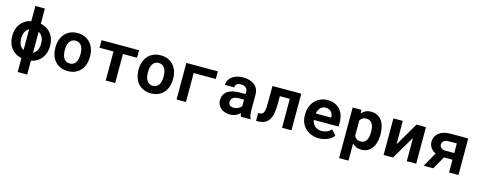

<svg xmlns="http://www.w3.org/2000/svg" viewBox="-35 -1612 6672 2678"><g transform="rotate(15 3300.5 -273.5)"><path d="M26.9 -269Q26.9 -317.9 40.3 -361.3Q53.7 -404.8 79.8 -439.2Q106 -473.6 143.8 -497.3Q181.6 -521 230.5 -531.2V-750H367.7V-531.2Q417 -521.5 455.1 -497.8Q493.2 -474.1 519.3 -439.7Q545.4 -405.3 559.1 -361.8Q572.8 -318.4 572.8 -269V-258.8Q572.8 -209.5 559.1 -166Q545.4 -122.6 519.3 -88.1Q493.2 -53.7 454.8 -30Q416.5 -6.3 367.7 3.4V203.1H230.5V2.9Q181.6 -7.3 143.8 -31Q106 -54.7 79.8 -88.9Q53.7 -123 40.3 -166.3Q26.9 -209.5 26.9 -258.8ZM443.8 -269Q443.8 -292.5 439.5 -314.2Q435.1 -335.9 425.5 -355Q416 -374 401.6 -388.9Q387.2 -403.8 367.7 -413.6V-112.8Q387.2 -122.1 401.6 -137.2Q416 -152.3 425.5 -171.4Q435.1 -190.4 439.5 -212.6Q443.8 -234.9 443.8 -258.8ZM156.2 -258.8Q156.2 -235.4 160.4 -213.4Q164.6 -191.4 173.6 -172.4Q182.6 -153.3 196.8 -138.4Q210.9 -123.5 230.5 -113.8V-413.1Q210.9 -403.3 197 -388.4Q183.1 -373.5 174.1 -354.7Q165 -335.9 160.6 -314.2Q156.2 -292.5 156.2 -269Z M650.4 -269Q650.4 -326.7 667 -375.7Q683.6 -424.8 715.6 -460.9Q747.6 -497.1 793.7 -517.6Q839.8 -538.1 899.4 -538.1Q959 -538.1 1005.4 -517.6Q1051.8 -497.1 1083.7 -460.9Q1115.7 -424.8 1132.3 -375.7Q1148.9 -326.7 1148.9 -269V-258.8Q1148.9 -200.7 1132.3 -151.6Q1115.7 -102.5 1084 -66.4Q1052.2 -30.3 1005.9 -10Q959.5 10.3 900.4 10.3Q840.8 10.3 794.2 -10Q747.6 -30.3 715.6 -66.4Q683.6 -102.5 667 -151.6Q650.4 -200.7 650.4 -258.8ZM786.1 -258.8Q786.1 -225.6 792.5 -196.5Q798.8 -167.5 812.5 -145.8Q826.2 -124 847.9 -111.3Q869.6 -98.6 900.4 -98.6Q930.2 -98.6 951.7 -111.3Q973.1 -124 986.6 -145.8Q1000 -167.5 1006.3 -196.5Q1012.7 -225.6 1012.7 -258.8V-269Q1012.7 -301.3 1006.3 -330.1Q1000 -358.9 986.6 -380.9Q973.1 -402.8 951.7 -415.5Q930.2 -428.2 899.4 -428.2Q869.1 -428.2 847.7 -415.5Q826.2 -402.8 812.5 -380.9Q798.8 -358.9 792.5 -330.1Q786.1 -301.3 786.1 -269Z M1787.1 -419.4H1583.5V0H1447.3V-419.4H1245.6V-528.3H1787.1Z M1850.6 -269Q1850.6 -326.7 1867.2 -375.7Q1883.8 -424.8 1915.8 -460.9Q1947.8 -497.1 1993.9 -517.6Q2040 -538.1 2099.6 -538.1Q2159.2 -538.1 2205.6 -517.6Q2252 -497.1 2283.9 -460.9Q2315.9 -424.8 2332.5 -375.7Q2349.1 -326.7 2349.1 -269V-258.8Q2349.1 -200.7 2332.5 -151.6Q2315.9 -102.5 2284.2 -66.4Q2252.4 -30.3 2206.1 -10Q2159.7 10.3 2100.6 10.3Q2041 10.3 1994.4 -10Q1947.8 -30.3 1915.8 -66.4Q1883.8 -102.5 1867.2 -151.6Q1850.6 -200.7 1850.6 -258.8ZM1986.3 -258.8Q1986.3 -225.6 1992.7 -196.5Q1999 -167.5 2012.7 -145.8Q2026.4 -124 2048.1 -111.3Q2069.8 -98.6 2100.6 -98.6Q2130.4 -98.6 2151.9 -111.3Q2173.3 -124 2186.8 -145.8Q2200.2 -167.5 2206.5 -196.5Q2212.9 -225.6 2212.9 -258.8V-269Q2212.9 -301.3 2206.5 -330.1Q2200.2 -358.9 2186.8 -380.9Q2173.3 -402.8 2151.9 -415.5Q2130.4 -428.2 2099.6 -428.2Q2069.3 -428.2 2047.9 -415.5Q2026.4 -402.8 2012.7 -380.9Q1999 -358.9 1992.7 -330.1Q1986.3 -301.3 1986.3 -269Z M2924.8 -418H2605.5V0H2470.2V-528.3H2924.8Z M3399.4 0Q3394.5 -9.8 3391.1 -22.5Q3387.7 -35.2 3385.3 -49.3Q3374 -37.1 3359.4 -26.4Q3344.7 -15.6 3326.9 -7.6Q3309.1 0.5 3287.6 5.1Q3266.1 9.8 3241.2 9.8Q3200.7 9.8 3166.7 -2Q3132.8 -13.7 3108.4 -34.7Q3084 -55.7 3070.3 -84.7Q3056.6 -113.8 3056.6 -147.9Q3056.6 -231.4 3118.9 -277.1Q3181.2 -322.8 3304.7 -322.8H3380.4V-354Q3380.4 -392.1 3355.5 -414.3Q3330.6 -436.5 3283.7 -436.5Q3242.2 -436.5 3223.1 -418.7Q3204.1 -400.9 3204.1 -371.1H3068.4Q3068.4 -404.8 3083.3 -435.1Q3098.1 -465.3 3126.7 -488.3Q3155.3 -511.2 3196.5 -524.7Q3237.8 -538.1 3291 -538.1Q3338.9 -538.1 3380.1 -526.4Q3421.4 -514.6 3451.7 -491.7Q3481.9 -468.8 3499 -433.8Q3516.1 -398.9 3516.1 -353V-126.5Q3516.1 -84 3521.5 -56.2Q3526.9 -28.3 3537.1 -8.3V0ZM3270 -95.2Q3290.5 -95.2 3308.1 -100.1Q3325.7 -105 3339.8 -112.8Q3354 -120.6 3364.3 -130.6Q3374.5 -140.6 3380.4 -150.9V-241.7H3311Q3279.3 -241.7 3256.8 -235.6Q3234.4 -229.5 3220.2 -218.5Q3206.1 -207.5 3199.2 -192.1Q3192.4 -176.8 3192.4 -158.7Q3192.4 -131.3 3211.7 -113.3Q3231 -95.2 3270 -95.2Z M4129.4 -528.3V0H3993.2V-418H3849.6V-303.2Q3849.6 -227.5 3839.1 -170.9Q3828.6 -114.3 3804.4 -76.2Q3780.3 -38.1 3740.5 -19Q3700.7 0 3642.1 0H3618.2L3617.2 -111.8H3633.3Q3659.2 -111.8 3675 -122.1Q3690.9 -132.3 3699.5 -155.3Q3708 -178.2 3710.9 -214.6Q3713.9 -251 3713.4 -303.2V-528.3Z M4525.9 9.8Q4464.8 9.8 4415 -10.3Q4365.2 -30.3 4329.6 -64.7Q4293.9 -99.1 4274.7 -145.8Q4255.4 -192.4 4255.4 -245.6V-265.1Q4255.4 -325.7 4274.4 -375.7Q4293.5 -425.8 4327.6 -461.9Q4361.8 -498 4408.7 -518.1Q4455.6 -538.1 4510.7 -538.1Q4567.9 -538.1 4612.5 -519.3Q4657.2 -500.5 4688.2 -466.3Q4719.2 -432.1 4735.4 -384Q4751.5 -335.9 4751.5 -277.8V-220.2H4393.1Q4397 -193.4 4408.9 -171.1Q4420.9 -148.9 4439.5 -132.8Q4458 -116.7 4481.9 -107.9Q4505.9 -99.1 4534.2 -99.1Q4554.2 -99.1 4574 -103Q4593.8 -106.9 4611.8 -114.5Q4629.9 -122.1 4645.5 -133.3Q4661.1 -144.5 4672.9 -159.7L4740.7 -86.4Q4728 -68.4 4707.8 -51Q4687.5 -33.7 4659.9 -20.3Q4632.3 -6.8 4598.6 1.5Q4564.9 9.8 4525.9 9.8ZM4509.8 -428.2Q4486.8 -428.2 4467.8 -420.2Q4448.7 -412.1 4434.3 -397Q4419.9 -381.8 4410.2 -360.8Q4400.4 -339.8 4395.5 -314H4618.2V-324.7Q4617.2 -346.2 4609.9 -365.2Q4602.5 -384.3 4588.9 -398.2Q4575.2 -412.1 4555.4 -420.2Q4535.6 -428.2 4509.8 -428.2Z M5344.2 -259.3Q5344.2 -201.7 5330.8 -152.3Q5317.4 -103 5291.3 -67.1Q5265.1 -31.2 5226.6 -10.7Q5188 9.8 5138.2 9.8Q5095.7 9.8 5063.5 -4.9Q5031.2 -19.5 5007.3 -45.9V203.1H4871.6V-528.3H4997.1L5002 -476.6Q5026.4 -505.9 5059.6 -522Q5092.8 -538.1 5137.2 -538.1Q5187.5 -538.1 5226.1 -518.8Q5264.6 -499.5 5291 -464.1Q5317.4 -428.7 5330.8 -379.2Q5344.2 -329.6 5344.2 -269.5ZM5208.5 -269.5Q5208.5 -302.7 5202.4 -331.8Q5196.3 -360.8 5183.3 -382.1Q5170.4 -403.3 5150.1 -415.5Q5129.9 -427.7 5101.1 -427.7Q5065.4 -427.7 5042.7 -413.8Q5020 -399.9 5007.3 -374.5V-153.8Q5020 -128.9 5042.7 -114Q5065.4 -99.1 5102.1 -99.1Q5130.9 -99.1 5151.1 -111.8Q5171.4 -124.5 5184.1 -146.5Q5196.8 -168.5 5202.6 -197.5Q5208.5 -226.6 5208.5 -259.3Z M5794.4 -528.3H5930.2V0H5794.4V-336.9L5595.7 0H5460V-528.3H5595.7V-191.4Z M6540.5 -528.3V0H6404.8V-185.1H6281.7L6177.2 0H6038.6L6155.8 -208Q6107.9 -229.5 6082.3 -267.1Q6056.6 -304.7 6056.6 -353Q6056.6 -391.1 6072 -423.1Q6087.4 -455.1 6116.2 -478.5Q6145 -502 6186.3 -515.1Q6227.5 -528.3 6279.8 -528.3ZM6192.4 -349.1Q6192.4 -336.9 6197.5 -324.7Q6202.6 -312.5 6212.9 -302.7Q6223.1 -293 6238.8 -286.9Q6254.4 -280.8 6275.9 -280.8H6404.8V-419.4H6279.8Q6257.3 -419.4 6241 -413.1Q6224.6 -406.7 6213.9 -396.7Q6203.1 -386.7 6197.8 -374.3Q6192.4 -361.8 6192.4 -349.1Z"/></g></svg>

Font: Roboto Mono
Style: Bold
Weight: 700
Designer: Google
Version: Version 2.000985; 2015; ttfautohint (v1.3)